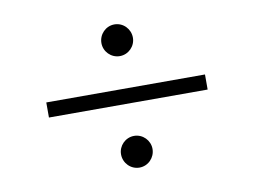

<svg xmlns="http://www.w3.org/2000/svg" viewBox="-72 -808 1145 865"><g transform="rotate(-10 500.0 -375.5)"><path d="M428 -630C428 -591 460 -558 500 -558C540 -558 572 -591 572 -630C572 -670 540 -703 500 -703C460 -703 428 -670 428 -630ZM137 -410V-341H863V-410ZM428 -121C428 -81 460 -48 500 -48C540 -48 572 -81 572 -121C572 -160 540 -193 500 -193C460 -193 428 -160 428 -121Z"/></g></svg>

Font: Noto Sans CJK JP Regular
Style: Regular
Weight: 400
Designer: Ryoko NISHIZUKA (kana & ideographs); Paul D. Hunt (Latin, Greek & Cyrillic); Wenlong ZHANG (bopomofo); Sandoll Communica
Foundry: Adobe Systems Incorporated
Version: Version 1.001;PS 1.001;hotconv 1.0.78;makeotf.lib2.5.61930